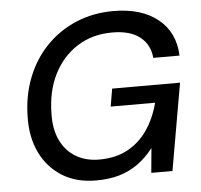

<svg xmlns="http://www.w3.org/2000/svg" viewBox="-52 -766 871 831"><g transform="rotate(-5 383.5 -350.0)"><path d="M333 12Q246 12 184.5 -27Q123 -66 91 -133Q59 -200 61 -287Q62 -379 92.5 -457Q123 -535 178 -592Q233 -649 307.5 -680.5Q382 -712 470 -712Q591 -712 663 -654.5Q735 -597 739 -495H625Q620 -553 577.5 -586.5Q535 -620 457 -620Q371 -620 305.5 -578.5Q240 -537 203 -463.5Q166 -390 165 -293Q163 -227 185.5 -178.5Q208 -130 251.5 -103.5Q295 -77 354 -77Q425 -77 477 -105Q529 -133 563.5 -183Q598 -233 616 -301H423L436 -378H731L665 0H573L583 -107Q553 -68 516.5 -41.5Q480 -15 435.5 -1.5Q391 12 333 12Z"/></g></svg>

Font: DM Sans 20pt Medium
Style: Italic
Weight: 500
Italic angle: -10°
Version: Version 4.004;gftools[0.9.30]